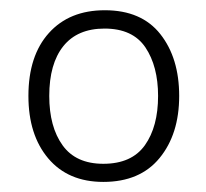

<svg xmlns="http://www.w3.org/2000/svg" viewBox="-20 -744 401 373"><path d="M328.1 -557.6Q328.1 -483.4 290 -437Q252 -390.6 180.7 -390.6Q112.3 -390.6 73.7 -436.3Q35.2 -481.9 35.2 -557.6Q35.2 -635.7 75 -679.9Q114.7 -724.1 183.6 -724.1Q254.9 -724.1 291.5 -677.7Q328.1 -631.3 328.1 -557.6ZM75.7 -557.6Q75.7 -497.6 101.6 -461.7Q127.4 -425.8 180.7 -425.8Q235.8 -425.8 261.5 -461.9Q287.1 -498 287.1 -557.6Q287.1 -615.2 262.5 -651.9Q237.8 -688.5 183.1 -688.5Q130.4 -688.5 103 -654.3Q75.7 -620.1 75.7 -557.6Z"/></svg>

Font: Open Sans Light
Style: Regular
Weight: 300
Designer: Monotype Design Team
Foundry: Monotype Imaging Inc.
Version: Version 3.000; ttfautohint (v1.8.4)